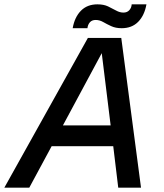

<svg xmlns="http://www.w3.org/2000/svg" viewBox="-78 -865 758 885"><path d="M-58 0 327 -690H481L572 0H467L444 -191H160L57 0ZM212 -287H432L391 -620ZM257 -735Q266 -786 295 -815.5Q324 -845 371 -845Q400 -845 420 -835.5Q440 -826 457 -816.5Q474 -807 491 -807Q508 -807 518 -818Q528 -829 529 -845H597Q588 -794 559 -764.5Q530 -735 483 -735Q455 -735 434.5 -744.5Q414 -754 397.5 -763.5Q381 -773 363 -773Q346 -773 336.5 -762.5Q327 -752 325 -735Z"/></svg>

Font: Radio Canada Big
Style: Italic
Weight: 400
Italic angle: -12°
Designer: Étienne Aubert Bonn
Foundry: Coppers and Brasses
Version: Version 1.001